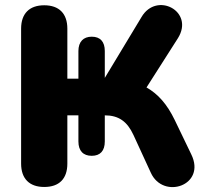

<svg xmlns="http://www.w3.org/2000/svg" viewBox="-20 -735 836 764"><path d="M156 9C216 9 248 -24 248 -84V-276H292V-172C292 -135 311 -115 345 -115C379 -115 397 -135 397 -172V-276C452 -276 486 -252 511 -198L580 -48C629 61 802 3 741 -121L675 -258C645 -320 609 -361 563 -387L688 -583C755 -690 603 -770 543 -667L397 -425V-532C397 -569 379 -589 345 -589C312 -589 292 -569 292 -532V-422H248V-621C248 -681 215 -714 156 -714C97 -714 64 -681 64 -621V-84C64 -24 97 9 156 9Z"/></svg>

Font: Nunito Black
Style: Regular
Weight: 900
Designer: Vernon Adams
Foundry: Vernon Adams
Version: Version 3.602